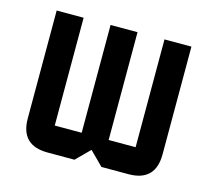

<svg xmlns="http://www.w3.org/2000/svg" viewBox="-78 -580 741 672"><g transform="rotate(15 293.0 -244.0)"><path d="M244.1 -488.3H341.8V-97.7H439.5V-488.3H537.1V-97.7Q537.1 0 439.5 0H341.8L293 -48.8L244.1 0H146.5Q48.8 0 48.8 -97.7V-488.3H146.5V-97.7H244.1Z"/></g></svg>

Font: BabelStone Runic Byrhtferth
Style: Regular
Weight: 400
Designer: Andrew West
Foundry: BabelStone
Version: Version 7.004;November 9, 2023